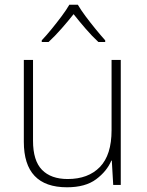

<svg xmlns="http://www.w3.org/2000/svg" viewBox="-20 -850 622 814"><path d="M492 -596V-66H460L454 -169H452Q433 -124 387.5 -90Q342 -56 264 -56Q81 -56 81 -249V-596H120V-253Q120 -169 158 -130Q196 -91 267 -91Q354 -91 403.5 -142Q453 -193 453 -298V-596ZM310 -830Q322 -809 342.5 -781.5Q363 -754 385.5 -726.5Q408 -699 426 -679V-672H397Q370 -697 342 -729.5Q314 -762 292 -790Q270 -762 241.5 -729.5Q213 -697 186 -672H157V-679Q176 -699 198.5 -726.5Q221 -754 241.5 -781.5Q262 -809 274 -830Z"/></svg>

Font: Noto Sans Malayalam UI ExtraLight
Style: Regular
Weight: 200
Designer: Jelle Bosma - Monotype Design Team
Foundry: Monotype Imaging Inc.
Version: Version 2.104; ttfautohint (v1.8.4.7-5d5b)